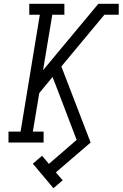

<svg xmlns="http://www.w3.org/2000/svg" viewBox="-20 -755 649 1017"><path d="M263 242 154 112 203 70 239 113 386 -14 276 -302 258 -347 188 -262 154 -58H211V0H25V-58H89L191 -677H135V-735H321V-677H257L208 -383L501 -735H609V-677H533L305 -403L460 0L276 158L312 200Z"/></svg>

Font: Iosevka Slab Light Extended
Style: Italic
Weight: 300
Width: 7
Italic angle: -9°
Monospace: yes
Designer: Belleve Invis
Foundry: Belleve Invis
Version: Version 11.1.0; ttfautohint (v1.8.3)